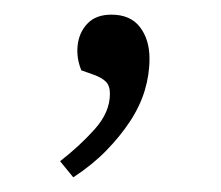

<svg xmlns="http://www.w3.org/2000/svg" viewBox="-20 -111 302 262"><path d="M80 131 62 109Q89 88 109.5 65Q130 42 130 17Q130 6 124.5 0.5Q119 -5 108 -9L91 -15Q84 -32 86 -49.5Q88 -67 99.5 -79Q111 -91 132 -91Q158 -91 171 -74Q184 -57 184 -31Q184 -9 177.5 12.5Q171 34 157.5 54.5Q144 75 125 94.5Q106 114 80 131Z"/></svg>

Font: Literata ExtraLight
Style: Italic
Weight: 250
Italic angle: -2°
Designer: Latin by Veronika Burian and Jose Scaglione. Greek by Irene Vlachou. Cyrillic by Vera Evstafieva
Foundry: TypeTogether
Version: Version 3.002